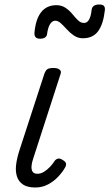

<svg xmlns="http://www.w3.org/2000/svg" viewBox="-20 -817 486 853"><path d="M137 16Q102 16 82.5 3Q63 -10 55.5 -32.5Q48 -55 51.5 -84.5Q55 -114 66 -148L177 -489Q183 -505 191 -510Q199 -515 218 -515Q236 -515 245 -507.5Q254 -500 249 -488L128 -114Q121 -94 120 -78.5Q119 -63 125 -54Q131 -45 146 -45Q161 -45 175 -53.5Q189 -62 201.5 -75Q214 -88 222 -101Q227 -109 236.5 -112Q246 -115 259 -106Q273 -98 273.5 -89Q274 -80 268 -71Q258 -53 239 -32.5Q220 -12 194 2Q168 16 137 16ZM348 -647Q326 -647 308.5 -659Q291 -671 277 -686.5Q263 -702 250.5 -713.5Q238 -725 226 -725Q212 -725 202.5 -710Q193 -695 189 -665Q188 -656 180 -650.5Q172 -645 158 -645Q132 -645 133 -670Q138 -731 162.5 -762.5Q187 -794 231 -794Q254 -794 271.5 -782Q289 -770 301.5 -754.5Q314 -739 326.5 -727Q339 -715 353 -715Q367 -715 375.5 -729.5Q384 -744 387 -773Q390 -797 421 -797Q436 -797 441.5 -791Q447 -785 446 -772Q439 -710 416 -678.5Q393 -647 348 -647Z"/></svg>

Font: Playwrite DK Loopet Light
Style: Regular
Weight: 300
Version: Version 1.003